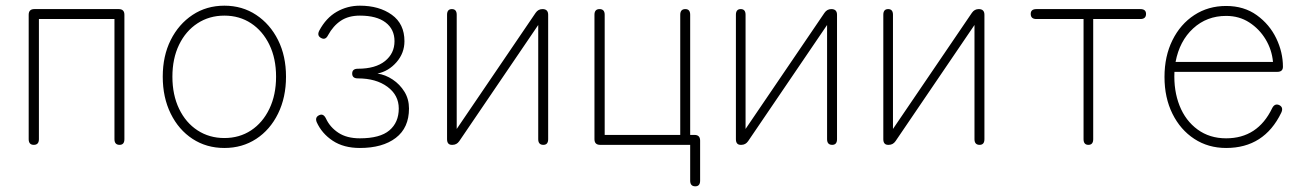

<svg xmlns="http://www.w3.org/2000/svg" viewBox="-20 -510 4593 676"><path d="M99 0Q81 0 81 -20V-458Q81 -478 101 -478H398Q418 -478 418 -458V-20Q418 0 401 0Q383 0 383 -20V-443H117V-20Q117 0 99 0Z M770 11Q707 11 658 -21Q609 -53 581 -110Q553 -167 553 -240Q553 -313 581 -369Q609 -425 658 -457.5Q707 -490 770 -490Q833 -490 882 -457.5Q931 -425 959 -369Q987 -313 987 -240Q987 -167 959 -110Q931 -53 882 -21Q833 11 770 11ZM770 -24Q823 -24 864 -51Q905 -78 928.5 -127Q952 -176 952 -240Q952 -304 928.5 -352.5Q905 -401 864 -428Q823 -455 770 -455Q717 -455 675.5 -428Q634 -401 610.5 -352.5Q587 -304 587 -240Q587 -176 610.5 -127Q634 -78 675.5 -51Q717 -24 770 -24Z M1247 11Q1190 11 1151.5 -14.5Q1113 -40 1095 -80Q1088 -98 1105 -105Q1119 -111 1128 -92Q1142 -62 1171.5 -42.5Q1201 -23 1247 -23Q1318 -23 1351 -51Q1384 -79 1384 -128Q1384 -175 1344 -204.5Q1304 -234 1240 -234Q1220 -234 1220 -251Q1220 -268 1240 -268Q1302 -268 1335.5 -295Q1369 -322 1369 -365Q1369 -407 1337.5 -431Q1306 -455 1247 -455Q1207 -455 1180 -437Q1153 -419 1135 -386Q1126 -368 1111 -376Q1095 -384 1104 -402Q1128 -447 1165.5 -468.5Q1203 -490 1247 -490Q1315 -490 1359.5 -458Q1404 -426 1404 -365Q1404 -323 1376 -291Q1348 -259 1309 -251Q1337 -247 1362.5 -230Q1388 -213 1404 -187Q1420 -161 1420 -128Q1420 -60 1373.5 -24.5Q1327 11 1247 11Z M1571 0Q1554 0 1554 -20V-458Q1554 -478 1571 -478Q1588 -478 1588 -458V-56L1866 -465Q1875 -478 1890 -478Q1910 -478 1910 -458V-20Q1910 0 1893 0Q1875 0 1875 -20V-422L1597 -13Q1588 0 1573 0Z M2428 146Q2410 146 2410 126V0H2093Q2073 0 2073 -20V-458Q2073 -478 2091 -478Q2109 -478 2109 -458V-35H2375V-458Q2375 -478 2393 -478Q2410 -478 2410 -458V-35H2425Q2445 -35 2445 -15V126Q2445 146 2428 146Z M2588 0Q2571 0 2571 -20V-458Q2571 -478 2588 -478Q2605 -478 2605 -458V-56L2883 -465Q2892 -478 2907 -478Q2927 -478 2927 -458V-20Q2927 0 2910 0Q2892 0 2892 -20V-422L2614 -13Q2605 0 2590 0Z M3107 0Q3090 0 3090 -20V-458Q3090 -478 3107 -478Q3124 -478 3124 -458V-56L3402 -465Q3411 -478 3426 -478Q3446 -478 3446 -458V-20Q3446 0 3429 0Q3411 0 3411 -20V-422L3133 -13Q3124 0 3109 0Z M3812 0Q3795 0 3795 -20V-443H3629Q3609 -443 3609 -461Q3609 -478 3629 -478H3995Q4015 -478 4015 -461Q4015 -443 3995 -443H3829V-20Q3829 0 3812 0Z M4297 11Q4234 11 4185 -21Q4136 -53 4108 -109.5Q4080 -166 4080 -239Q4080 -312 4108 -368.5Q4136 -425 4185 -457Q4234 -489 4297 -489Q4360 -489 4405 -456.5Q4450 -424 4473.5 -375Q4497 -326 4497 -275Q4497 -257 4477 -257H4115Q4112 -191 4133 -138Q4154 -85 4196.5 -54Q4239 -23 4297 -23Q4408 -23 4459 -129Q4468 -147 4484 -140Q4500 -132 4491 -113Q4431 11 4297 11ZM4119 -292H4462Q4458 -335 4436 -371.5Q4414 -408 4378.5 -431Q4343 -454 4297 -454Q4229 -454 4181 -410Q4133 -366 4119 -292Z"/></svg>

Font: Zen Maru Gothic Light
Style: Regular
Weight: 300
Designer: Yoshimichi Ohira
Foundry: Positype
Version: Version 1.001